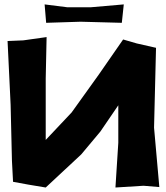

<svg xmlns="http://www.w3.org/2000/svg" viewBox="-20 -835 738 855"><path d="M178.7 -815.4 185.5 -733.4 338.9 -738.3 522.5 -733.4 531.2 -815.4 384.8 -802.7H279.3ZM13.7 -652.3 27.3 -368.2 33.2 -119.1 38.1 -25.4 107.4 -12.7 183.6 0 341.8 -147.5 426.8 -249 506.8 -366.2V-199.2L494.1 0L619.1 -7.8L689.5 -2L666 -266.6L674.8 -622.1L588.9 -641.6L528.3 -659.2L419.9 -502.9L298.8 -334L183.6 -211.9V-485.4L187.5 -669.9L84 -655.3Z"/></svg>

Font: MaokenAssortedSans-Lite
Style: Lite
Weight: 400
Version: Version 1.400